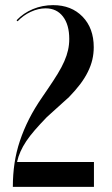

<svg xmlns="http://www.w3.org/2000/svg" viewBox="-20 -728 438 748"><path d="M44.5 -649Q71.2 -677.2 108.2 -692.6Q145.2 -708 187 -708Q258 -708 301.6 -663.1Q345.2 -618.2 345.2 -544Q345.2 -518.8 339.6 -495.1Q334 -471.5 322.2 -447.8Q310.5 -424 292.4 -400Q274.2 -376 249 -350L162.5 -271.8Q135.8 -244.2 115.8 -221.2Q95.8 -198.2 82.1 -177.6Q68.5 -157 59.8 -137.5Q51 -118 46.5 -97H346V0H30Q30 -47.8 36.6 -92Q43.2 -136.2 57.5 -179Q71.8 -221.8 93.1 -264Q114.5 -306.2 144.8 -350L166.5 -381.8Q188.8 -414.5 204.8 -440.6Q220.8 -466.8 230.6 -489.4Q240.5 -512 245.1 -532.9Q249.8 -553.8 249.8 -576.2Q249.8 -632 225.1 -663.8Q200.5 -695.5 158 -695.5Q129.2 -695.5 100 -682Q70.8 -668.5 48.5 -645Z"/></svg>

Font: Moniqa Black
Style: Regular
Weight: 900
Designer: Rajesh Rajput
Foundry: Rajesh Rajput
Version: Version 1.000